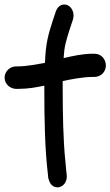

<svg xmlns="http://www.w3.org/2000/svg" viewBox="-23 -739 481 836"><path d="M-3 -401C-3 -373 21 -352 48 -352H56C101 -352 136 -359 170 -366V-352C170 -227 172 -88 186 23L187 37L188 38C201 102 277 81 267 18C265 4 265 -2 262 -34C252 -124 250 -250 250 -356V-386C282 -393 339 -404 379 -404H388C414 -404 438 -424 438 -454C438 -480 419 -505 388 -505H379C336 -505 288 -494 254 -486C257 -537 264 -559 280 -610L294 -652C304 -683 289 -708 272 -716C256 -724 230 -719 220 -689L206 -647C187 -588 176 -550 173 -469V-468C173 -468 172 -467 172 -465C136 -459 93 -450 55 -450H48C19 -450 -3 -427 -3 -401Z"/></svg>

Font: Stray Cat
Style: ExBlkCn
Weight: 1000
Version: Version 1.0